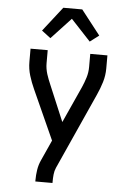

<svg xmlns="http://www.w3.org/2000/svg" viewBox="-63 -809 726 1070"><g transform="rotate(5 300.0 -274.0)"><path d="M176 215V208Q176 179 180.5 150Q185 121 197 95L249 -20L124 -297Q108 -332 96.5 -369.5Q85 -407 85 -447V-520H181V-447Q181 -431 183.5 -416Q186 -401 190.5 -386.5Q195 -372 200.5 -358Q206 -344 212 -330L297 -128L389 -331Q401 -358 410 -387Q419 -416 419 -447V-520H515V-447Q515 -407 503.5 -369.5Q492 -332 476 -297L284 129Q276 147 274 167.5Q272 188 272 208V215ZM190 -588 140 -626 247 -763H353L460 -626L410 -588L300 -706Z"/></g></svg>

Font: Iosevka Fixed Curly Md Ex
Style: Regular
Weight: 500
Width: 7
Monospace: yes
Designer: Belleve Invis
Foundry: Belleve Invis
Version: Version 30.1.2